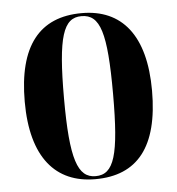

<svg xmlns="http://www.w3.org/2000/svg" viewBox="-45 -591 593 643"><g transform="rotate(-5 251.5 -269.0)"><path d="M250 10C392 10 465 -80 465 -269C465 -456 387 -548 253 -548C110 -548 37 -456 37 -269C37 -81 117 10 250 10ZM252 0C192 0 169 -63 169 -269C169 -476 190 -538 251 -538C314 -538 334 -476 334 -269C334 -63 314 0 252 0Z"/></g></svg>

Font: Noto Serif Display ExtraCondensed
Style: Bold
Weight: 700
Width: 2
Designer: Monotype Design Team
Foundry: Monotype Imaging Inc.
Version: Version 2.009